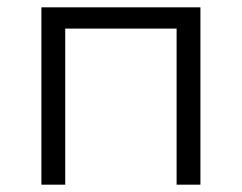

<svg xmlns="http://www.w3.org/2000/svg" viewBox="-20 -504 660 524"><path d="M527 -484V0H462V-426H158V0H93V-484Z"/></svg>

Font: Montserrat Ace
Style: Regular
Weight: 400
Designer: Julieta Ulanovsky
Foundry: Julieta Ulanovsky
Version: Version 1